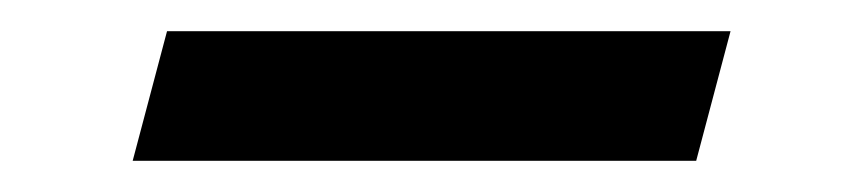

<svg xmlns="http://www.w3.org/2000/svg" viewBox="-20 -366 547 123"><path d="M448 -346 426 -263H65L87 -346Z"/></svg>

Font: Playfair Display SC
Style: Bold Italic
Weight: 700
Italic angle: -14°
Designer: Claus Eggers Sørensen
Foundry: Claus Eggers Sørensen
Version: Version 1.200; ttfautohint (v1.6)